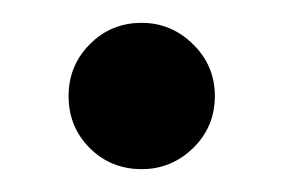

<svg xmlns="http://www.w3.org/2000/svg" viewBox="-20 -384 248 168"><path d="M104 -236Q77 -236 58.5 -254.5Q40 -273 40 -300Q40 -326.5 58.5 -345.2Q77 -364 104 -364Q130 -364 149 -345.2Q168 -326.5 168 -300Q168 -273 149 -254.5Q130 -236 104 -236Z"/></svg>

Font: Urbanist
Style: Bold
Weight: 700
Designer: Corey Hu
Foundry: Corey Hu
Version: Version 1.330; ttfautohint (v1.8.4.7-5d5b)